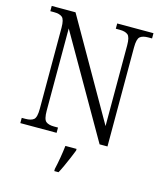

<svg xmlns="http://www.w3.org/2000/svg" viewBox="-134 -812 957 1130"><g transform="rotate(15 344.5 -246.5)"><path d="M39 0V-32H61Q96 -32 112 -45.5Q128 -59 128 -111V-605Q128 -655 112 -668.5Q96 -682 62 -682H39V-714H184L528 -113V-605Q528 -655 512 -668.5Q496 -682 462 -682H438V-714H659V-682H636Q602 -682 586 -668.5Q570 -655 570 -603V0H522L170 -612V-111Q170 -59 186 -45.5Q202 -32 236 -32H260V0ZM305 208Q313 173 319.5 135Q326 97 330 61H398V71Q390 92 378.5 119Q367 146 354.5 173.5Q342 201 331 221H305Z"/></g></svg>

Font: Noto Serif Armenian SemiCondensed Light
Style: Regular
Weight: 300
Width: 4
Designer: Monotype Design Team
Foundry: Monotype Imaging Inc.
Version: Version 2.008; ttfautohint (v1.8.4.7-5d5b)